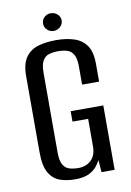

<svg xmlns="http://www.w3.org/2000/svg" viewBox="-83 -770 568 834"><g transform="rotate(-10 200.5 -353.5)"><path d="M181 11Q145 11 115 1Q85 -9 66.5 -39.5Q48 -70 48 -132V-467Q48 -521 68 -549.5Q88 -578 122.5 -588.5Q157 -599 202 -599Q247 -599 281.5 -588Q316 -577 336 -549Q356 -521 356 -467V-389H281V-469Q281 -504 271 -521.5Q261 -539 243.5 -544.5Q226 -550 203 -550Q180 -550 162.5 -544.5Q145 -539 135 -521.5Q125 -504 125 -469V-117Q125 -81 135 -63.5Q145 -46 162.5 -40.5Q180 -35 203 -35Q237 -35 259 -56Q281 -77 281 -117V-238H212V-284H356V0H298L294 -54Q291 -48 287.5 -42.5Q284 -37 281 -33Q268 -14 244 -1.5Q220 11 181 11ZM200 -640Q184 -640 172 -651.5Q160 -663 160 -679Q160 -696 172 -707Q184 -718 200 -718Q217 -718 229.5 -707Q242 -696 242 -679Q242 -663 229.5 -651.5Q217 -640 200 -640Z"/></g></svg>

Font: Alumni Sans Medium
Style: Regular
Weight: 500
Designer: Robert E. Leuschke
Foundry: Robert E. Leuschke
Version: Version 1.018